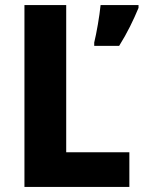

<svg xmlns="http://www.w3.org/2000/svg" viewBox="-20 -734 564 754"><path d="M76 0H488V-136H240V-714H76ZM524 -703V-714H375C371 -672 359 -603 350 -567V-554H448C480 -605 504 -655 524 -703Z"/></svg>

Font: Noto Sans Thai SemCond ExtBd
Style: Regular
Weight: 800
Width: 4
Designer: Monotype Design Team
Foundry: Monotype Imaging Inc.
Version: Version 2.002